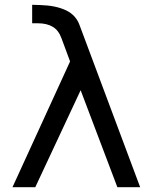

<svg xmlns="http://www.w3.org/2000/svg" viewBox="-20 -780 640 800"><path d="M272 -524 236 -621Q224 -654 199.5 -668.5Q175 -683 138 -683H114V-760L148 -759Q213 -757 255 -737Q297 -717 312 -674L564 0H469L316 -404L127 0H32Z"/></svg>

Font: PlemolJP35 Console
Style: Regular
Weight: 400
Version: v2.0.3; ttfautohint (v1.8.4.7-5d5b-dirty) -l 6 -r 45 -G 200 